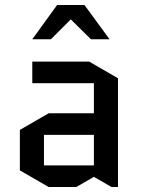

<svg xmlns="http://www.w3.org/2000/svg" viewBox="-20 -748 575 773"><path d="M157 -205V-82H358V-205ZM176 5 60 -62V-225L176 -292H358V-413H110V-500H339L455 -433V5H429L358 -36L287 5ZM210 -728H320L421 -590H346L265 -670L185 -590H110Z"/></svg>

Font: Quantico
Style: Regular
Weight: 400
Designer: Matt Desmond
Foundry: MADtype
Version: Version 2.002